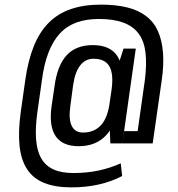

<svg xmlns="http://www.w3.org/2000/svg" viewBox="-20 -750 771 830"><path d="M289 60Q219 60 171.5 41Q124 22 97.5 -18Q71 -58 64.5 -120Q58 -182 70 -268L89 -402Q101 -488 126 -550Q151 -612 191 -652Q231 -692 287 -711Q343 -730 416 -730Q481 -730 529.5 -718Q578 -706 611.5 -680.5Q645 -655 662.5 -616Q680 -577 684.5 -524Q689 -471 679 -402L640 -130H509L517 -183H575L606 -402Q615 -472 609 -522.5Q603 -573 579 -605Q555 -637 512.5 -652.5Q470 -668 408 -668Q352 -668 310 -652.5Q268 -637 238.5 -605Q209 -573 189.5 -522.5Q170 -472 161 -402L142 -268Q132 -198 136 -147.5Q140 -97 158.5 -65Q177 -33 211.5 -17.5Q246 -2 297 -2Q356 -2 407 -13Q458 -24 502 -44L508 11Q462 35 407 47.5Q352 60 289 60ZM320 -118Q250 -118 220.5 -161.5Q191 -205 203 -291L216 -379Q228 -468 268.5 -511.5Q309 -555 381 -555Q456 -555 487 -508Q518 -461 505 -366L496 -309Q483 -213 439 -165.5Q395 -118 320 -118ZM339 -177Q388 -177 417.5 -210Q447 -243 455 -313L462 -360Q472 -430 453 -463Q434 -496 384 -496Q349 -496 326.5 -467Q304 -438 296 -381L284 -291Q276 -235 290 -206Q304 -177 339 -177ZM451 -280 467 -393 514 -540H567L509 -130H457Z"/></svg>

Font: Pathway Extreme Condensed
Style: Italic
Weight: 400
Width: 3
Italic angle: -8°
Version: Version 1.001;gftools[0.9.26]